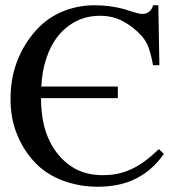

<svg xmlns="http://www.w3.org/2000/svg" viewBox="-20 -696 664 730"><path d="M603 -111Q561 -50 499 -18Q437 14 352 14Q282 14 220 -9Q158 -32 116 -75Q72 -120 46 -182Q20 -244 20 -319Q20 -394 42.5 -456Q65 -518 106 -568Q151 -623 211.5 -649.5Q272 -676 339 -676Q367 -676 395.5 -672.5Q424 -669 453 -661Q468 -656 489 -649.5Q510 -643 522 -643Q536 -643 547 -651.5Q558 -660 562 -676H582L586 -448H562Q554 -490 545 -515Q536 -540 518 -560Q486 -595 447 -615.5Q408 -636 361 -636Q311 -636 271 -616Q231 -596 202 -560.5Q173 -525 156.5 -475.5Q140 -426 137 -367H428V-323H136Q136 -274 144.5 -232Q153 -190 171 -155Q200 -98 250 -64Q300 -30 371 -30Q403 -30 430 -36Q457 -42 482 -54Q507 -66 532 -84.5Q557 -103 584 -129Z"/></svg>

Font: STIXGeneralUnicodeRegular
Style: Regular
Weight: 400
Designer: MicroPress Inc., with final additions and corrections provided by Coen Hoffman, Elsevier (retired)
Version: Version 1.1.0